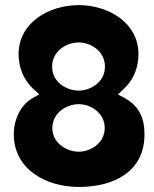

<svg xmlns="http://www.w3.org/2000/svg" viewBox="-20 -740 611 761"><path d="M187.5 -232.4C187.5 -293.9 245.1 -327.1 292 -327.1C338.9 -327.1 395 -293.5 395 -232.4C395 -171.9 337.9 -138.7 292 -138.7C246.1 -138.7 187.5 -171.4 187.5 -232.4ZM186.5 -475.6C186.5 -538.1 244.1 -571.8 292 -571.8C339.8 -571.8 396 -537.1 396 -475.6C396 -414.1 338.4 -380.9 292 -380.9C245.1 -380.9 186.5 -413.1 186.5 -475.6ZM34.7 -207.5C34.7 -69.8 161.6 1 292 1C431.2 1 552.7 -59.1 552.7 -207.5C552.7 -274.4 529.8 -320.8 473.6 -351.6L447.3 -365.7L469.2 -386.2C508.8 -422.4 528.8 -470.7 528.8 -525.4C528.8 -649.4 410.6 -719.7 292 -719.7C173.3 -719.7 53.7 -649.9 53.7 -525.4C53.7 -470.7 74.2 -422.4 113.3 -386.2L135.3 -366.2L109.9 -351.6C61.5 -324.2 34.7 -266.6 34.7 -207.5Z"/></svg>

Font: Luckiest Guy
Style: Regular
Weight: 400
Designer: Astigmatic (AOETI)
Foundry: Astigmatic (AOETI)
Version: Version 1.001